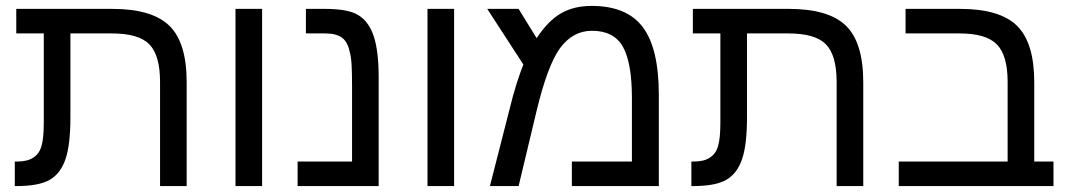

<svg xmlns="http://www.w3.org/2000/svg" viewBox="-20 -629 3616 649"><path d="M128 -516H35V-599H359Q494 -599 552.5 -542Q611 -485 611 -351V0H521V-352Q521 -442 485 -479Q449 -516 358 -516H218V-232Q218 -187 214 -152Q210 -117 202 -93Q186 -44 149.5 -22Q113 0 35 0H30V-83H38Q73 -83 92 -96Q112 -108 120 -134.5Q128 -161 128 -214Z M776 0V-599H866V0Z M1260 0H986V-83H1170V-342Q1170 -381 1168.5 -409Q1167 -437 1162 -454Q1155 -488 1135.5 -502Q1116 -516 1080 -516H1014V-599H1077Q1116 -599 1144.5 -594Q1173 -589 1191 -578Q1227 -556 1243.5 -506Q1260 -456 1260 -367Z M1425 0V-599H1515V0Z M1980 -609Q2099 -609 2153 -537Q2207 -465 2207 -308V0H1913V-83H2116V-297Q2116 -417 2085.5 -471Q2055 -525 1981 -525Q1916 -525 1872 -465Q1851 -435 1831.5 -382.5Q1812 -330 1794 -255L1733 0H1636L1703 -262Q1714 -308 1726 -345.5Q1738 -383 1749 -411L1627 -599H1733L1794 -500Q1832 -558 1875.5 -583.5Q1919 -609 1980 -609Z M2415 -516H2322V-599H2646Q2781 -599 2839.5 -542Q2898 -485 2898 -351V0H2808V-352Q2808 -442 2772 -479Q2736 -516 2645 -516H2505V-232Q2505 -187 2501 -152Q2497 -117 2489 -93Q2473 -44 2436.5 -22Q2400 0 2322 0H2317V-83H2325Q2360 -83 2379 -96Q2399 -108 2407 -134.5Q2415 -161 2415 -214Z M3041 -516V-599H3225Q3360 -599 3418 -541.5Q3476 -484 3476 -351V-83H3541V0H3018V-83H3386V-352Q3386 -442 3349.5 -479Q3313 -516 3224 -516Z"/></svg>

Font: Noto Sans Hebrew Droid
Style: Regular
Weight: 400
Designer: Monotype Design Team
Foundry: Monotype Imaging Inc.
Version: Version 1.100